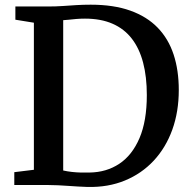

<svg xmlns="http://www.w3.org/2000/svg" viewBox="-20 -770 796 799"><path d="M344 8Q325 7.5 304.5 6.2Q284 5 263 3.5Q242 2 221.5 1Q201 0 182.5 0H39.5V-53.5L121 -63.5V-675.5L44 -688V-743H181.5Q213 -743 241.5 -745Q270 -747 298.5 -748.8Q327 -750.5 357.5 -750.5Q453 -750.5 522.2 -725.8Q591.5 -701 636.2 -654.8Q681 -608.5 702.5 -543Q724 -477.5 724 -395.5Q724 -305 697 -230.2Q670 -155.5 619.8 -101.5Q569.5 -47.5 499.8 -18.8Q430 10 344 8ZM353 -52Q423 -53 476.5 -88.5Q530 -124 560.5 -195.2Q591 -266.5 591 -374.5Q591 -450.5 575.5 -509.5Q560 -568.5 528.5 -609.2Q497 -650 448.5 -671.2Q400 -692.5 333.5 -692.5Q314 -692.5 297.2 -691Q280.5 -689.5 267 -688Q253.5 -686.5 243 -686V-60.5Q261 -56.5 279.2 -54.5Q297.5 -52.5 315.5 -52Q333.5 -51.5 353 -52Z"/></svg>

Font: Merriweather Light 18pt SemiBold
Style: Regular
Weight: 600
Version: Version 2.100